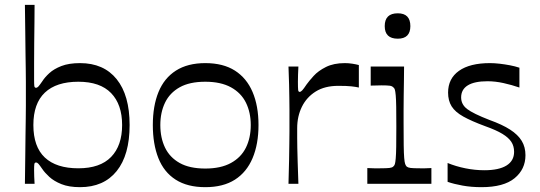

<svg xmlns="http://www.w3.org/2000/svg" viewBox="-20 -760 2235 794"><path d="M311 14Q265 14 234 1.5Q203 -11 184 -28.5Q165 -46 155 -61Q144 -77 139 -82.5Q134 -88 129 -88Q123 -88 122 -81Q121 -74 121 -56Q121 -45 121.5 -30Q122 -15 123 0H83Q84 -65 84.5 -115Q85 -165 85.5 -202.5Q86 -240 86.5 -269Q87 -298 87 -323Q87 -348 87 -372Q87 -397 87 -421Q87 -445 86.5 -474Q86 -503 85.5 -540Q85 -577 84.5 -626Q84 -675 83 -740H123Q123 -710 122.5 -668.5Q122 -627 121.5 -582Q121 -537 121 -497Q121 -457 121 -429Q121 -411 122 -404Q123 -397 129 -397Q134 -397 139 -402.5Q144 -408 155 -424Q165 -440 184 -457.5Q203 -475 234 -487Q265 -499 311 -499Q409 -499 462.5 -432.5Q516 -366 516 -243Q516 -119 462.5 -52.5Q409 14 311 14ZM304 -64Q394 -64 439.5 -111Q485 -158 485 -243Q485 -328 439.5 -375Q394 -422 304 -422Q213 -422 165.5 -377Q118 -332 118 -243Q118 -153 165.5 -108.5Q213 -64 304 -64Z M829 14Q755 14 706.5 -17Q658 -48 635 -106Q612 -164 612 -243Q612 -322 635.5 -379.5Q659 -437 707.5 -468Q756 -499 829 -499Q903 -499 951.5 -468Q1000 -437 1024.5 -379.5Q1049 -322 1049 -243Q1049 -164 1024.5 -106Q1000 -48 951.5 -17Q903 14 829 14ZM829 -63Q893 -63 935 -86Q977 -109 997 -149.5Q1017 -190 1017 -243Q1017 -295 997 -335.5Q977 -376 935 -399Q893 -422 829 -422Q764 -422 723 -399Q682 -376 662.5 -335.5Q643 -295 643 -243Q643 -190 662.5 -149.5Q682 -109 723 -86Q764 -63 829 -63Z M1173 0Q1175 -60 1175.5 -99.5Q1176 -139 1176.5 -166.5Q1177 -194 1177 -216Q1177 -238 1177 -263Q1177 -287 1177 -309Q1177 -331 1176.5 -355Q1176 -379 1175.5 -410Q1175 -441 1173 -485H1214Q1213 -469 1212.5 -451Q1212 -433 1212 -422Q1212 -396 1213 -388Q1214 -380 1219 -380Q1224 -380 1230 -386.5Q1236 -393 1248 -411Q1258 -425 1277 -446Q1296 -467 1328 -483Q1360 -499 1406 -499Q1422 -499 1437.5 -496.5Q1453 -494 1464 -491V-398Q1451 -401 1432.5 -403Q1414 -405 1379 -405Q1323 -405 1285.5 -381.5Q1248 -358 1228.5 -318.5Q1209 -279 1209 -230Q1209 -208 1209 -189.5Q1209 -171 1209.5 -148Q1210 -125 1211 -90Q1212 -55 1214 0Z M1499 0V-65Q1514 -64 1527 -64Q1540 -64 1552 -64Q1580 -64 1591 -65.5Q1602 -67 1606 -71Q1611 -75 1613 -81.5Q1615 -88 1616.5 -105Q1618 -122 1618.5 -153Q1619 -184 1619 -236Q1619 -287 1618.5 -318Q1618 -349 1616.5 -365.5Q1615 -382 1613 -389Q1611 -396 1606 -399Q1602 -404 1592 -405.5Q1582 -407 1557 -407Q1547 -407 1536.5 -406.5Q1526 -406 1513 -406V-485H1651Q1651 -463 1650.5 -431Q1650 -399 1649.5 -365Q1649 -331 1649 -301Q1649 -271 1649 -251Q1649 -193 1649.5 -159Q1650 -125 1651.5 -107Q1653 -89 1655.5 -82Q1658 -75 1662 -71Q1667 -67 1677.5 -65.5Q1688 -64 1717 -64Q1727 -64 1738.5 -64Q1750 -64 1764 -65V0ZM1625 -600Q1571 -600 1571 -652Q1571 -705 1625 -705Q1677 -705 1677 -652Q1677 -600 1625 -600Z M1831 -8V-86Q1865 -72 1904.5 -64Q1944 -56 1983 -56Q2043 -56 2074.5 -75.5Q2106 -95 2106 -132Q2106 -156 2094.5 -173.5Q2083 -191 2057.5 -206.5Q2032 -222 1987 -238Q1930 -259 1896 -278Q1862 -297 1847.5 -320.5Q1833 -344 1833 -377Q1833 -435 1878 -467Q1923 -499 2006 -499Q2025 -499 2046.5 -496.5Q2068 -494 2089 -490Q2110 -486 2128 -480V-398Q2096 -409 2062 -416.5Q2028 -424 1996 -424Q1942 -424 1914.5 -407Q1887 -390 1887 -357Q1887 -328 1912 -309Q1937 -290 2004 -264Q2057 -245 2089.5 -224Q2122 -203 2137.5 -177.5Q2153 -152 2153 -118Q2153 -60 2108 -23Q2063 14 1971 14Q1929 14 1893 7.5Q1857 1 1831 -8Z"/></svg>

Font: Ojuju Medium
Style: Regular
Weight: 500
Designer: Chisaokwu Joboson, Mirko Velimirovic
Foundry: Udi Foundry
Version: Version 1.000